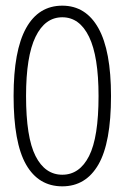

<svg xmlns="http://www.w3.org/2000/svg" viewBox="-20 -647 440 678"><path d="M200 11Q116 11 72 -66Q28 -143 28 -308Q28 -468 72 -547.5Q116 -627 200 -627Q283 -627 327.5 -547.5Q372 -468 372 -308Q372 -143 327.5 -66Q283 11 200 11ZM200 -30Q261 -30 294.5 -96Q328 -162 328 -308Q328 -448 294.5 -517Q261 -586 200 -586Q139 -586 105.5 -517Q72 -448 72 -308Q72 -162 105.5 -96Q139 -30 200 -30Z"/></svg>

Font: Inconsolata Condensed Light
Style: Regular
Weight: 300
Width: 3
Monospace: yes
Designer: Raph Levien, Cyreal, Brenton Simpson
Foundry: Raph Levien, Cyreal, Google
Version: Version 3.001; ttfautohint (v1.8.2.53-6de2)